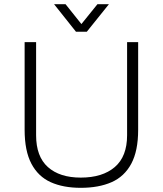

<svg xmlns="http://www.w3.org/2000/svg" viewBox="-20 -888 780 920"><path d="M367 12Q283 12 223 -15Q163 -42 130.5 -103.5Q98 -165 98 -266V-686H153V-240Q153 -138 209.5 -87.5Q266 -37 367 -37Q471 -37 530 -87.5Q589 -138 589 -240V-686H642V-266Q642 -165 609 -103.5Q576 -42 514.5 -15Q453 12 367 12ZM239 -868H294L385 -754H355L447 -868H502L396 -736H344Z"/></svg>

Font: Archivo Thin
Style: Regular
Weight: 250
Designer: Hector Gatti
Foundry: Omnibus-Type
Version: Version 2.001